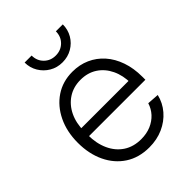

<svg xmlns="http://www.w3.org/2000/svg" viewBox="-213 -844 965 965"><g transform="rotate(-45 270.0 -361.5)"><path d="M276.9 10.7Q203.6 10.7 150.1 -24.2Q96.7 -59.1 67.6 -120.4Q38.6 -181.6 38.6 -259.8Q38.6 -338.9 68.4 -400.4Q98.1 -461.9 150.6 -497.1Q203.1 -532.2 272 -532.2Q322.3 -532.2 364.5 -513.4Q406.7 -494.6 437.7 -459.5Q468.8 -424.3 485.8 -375.2Q502.9 -326.2 502.9 -265.6V-244.1H74.2V-299.8H466.8L439.5 -281.2Q439.5 -338.4 418.5 -382.1Q397.5 -425.8 359.9 -450.2Q322.3 -474.6 272 -474.6Q221.2 -474.6 182.9 -449.5Q144.5 -424.3 123.3 -380.1Q102.1 -335.9 102.1 -277.8V-252Q102.1 -191.9 123.3 -145.5Q144.5 -99.1 183.8 -73.2Q223.1 -47.4 277.3 -47.4Q315.9 -47.4 346.9 -60.5Q377.9 -73.7 399.2 -96.9Q420.4 -120.1 429.7 -150.4L492.7 -146Q481.9 -100.1 451.4 -64.7Q420.9 -29.3 376.2 -9.3Q331.5 10.7 276.9 10.7ZM270.5 -600.1Q232.4 -600.1 201.9 -618.2Q171.4 -636.2 153.1 -666.7Q134.8 -697.3 134.8 -734.4H184.6Q184.6 -697.3 209.2 -672.9Q233.9 -648.4 270.5 -648.4Q307.6 -648.4 332.3 -672.9Q356.9 -697.3 356.9 -734.4H406.2Q406.2 -697.3 388.4 -666.7Q370.6 -636.2 339.8 -618.2Q309.1 -600.1 270.5 -600.1Z"/></g></svg>

Font: Inter 28pt Light
Style: Regular
Weight: 300
Designer: Rasmus Andersson
Foundry: rsms
Version: Version 4.001;git-66647c0bb